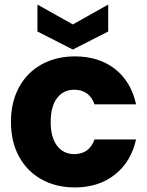

<svg xmlns="http://www.w3.org/2000/svg" viewBox="-20 -813 644 841"><path d="M308 -566Q413 -566 483.5 -511Q554 -456 576 -356H394Q371 -420 305 -420Q258 -420 230 -383.5Q202 -347 202 -279Q202 -211 230 -174.5Q258 -138 305 -138Q371 -138 394 -202H576Q554 -104 483 -48Q412 8 308 8Q226 8 162.5 -27Q99 -62 63.5 -127Q28 -192 28 -279Q28 -366 63.5 -431Q99 -496 162.5 -531Q226 -566 308 -566ZM454 -675 299 -596 144 -675V-793L299 -706L454 -793Z"/></svg>

Font: Poppins A&M
Style: Bold-A&M
Weight: 700
Designer: Ninad Kale (Devanagari), Jonny Pinhorn (Latin)
Foundry: Indian Type Foundry
Version: 4.004